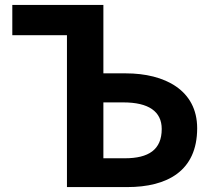

<svg xmlns="http://www.w3.org/2000/svg" viewBox="-20 -760 865 780"><path d="M252 0H497C659 0 781 -65 781 -239C781 -394 649 -462 491 -462H400V-740H30V-617H252ZM400 -117V-344H481C584 -344 637 -307 637 -236C637 -152 584 -117 487 -117Z"/></svg>

Font: Genne Gothic Bold
Style: Regular
Weight: 700
Designer: Ryoko NISHIZUKA (kana & ideographs); Paul D. Hunt (Latin, Greek & Cyrillic); Wenlong ZHANG (bopomofo); Sandoll Communica
Foundry: Adobe Systems Incorporated
Version: Version 1.004;PS 1.004;hotconv 16.6.51;makeotf.lib2.5.65220